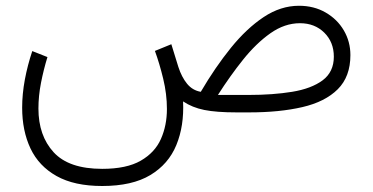

<svg xmlns="http://www.w3.org/2000/svg" viewBox="-20 -384 1273 656"><path d="M329.1 251.5Q233.9 251.5 173.3 217.5Q112.8 183.6 84.2 123.3Q55.7 63 55.7 -16.1Q55.7 -62.5 64.9 -112.1Q74.2 -161.6 90.3 -209.5L142.1 -189Q128.9 -146 120.1 -101.1Q111.3 -56.2 111.3 -13.2Q111.3 79.6 163.3 136.2Q215.3 192.9 329.1 192.9Q412.6 192.9 460.9 165Q509.3 137.2 529.8 90.8Q550.3 44.4 550.3 -11.7Q550.3 -62.5 537.6 -115Q524.9 -167.5 509.3 -210L565.4 -232.9L589.4 -155.3Q600.6 -120.6 619.1 -97.9Q637.7 -75.2 666 -70.3Q715.3 -154.3 769 -220.7Q822.8 -287.1 880.9 -325.7Q939 -364.3 1001.5 -364.3Q1052.7 -364.3 1092.5 -341.3Q1132.3 -318.4 1154.8 -280Q1177.2 -241.7 1177.2 -195.8Q1177.2 -122.1 1134 -79.1Q1090.8 -36.1 1013.2 -18.1Q935.5 0 831.5 0H788.6Q719.2 0 678 -8.3Q636.7 -16.6 605.5 -37.6Q609.4 46.4 582.5 111.6Q555.7 176.8 493.7 214.1Q431.6 251.5 329.1 251.5ZM1004.9 -304.7Q952.6 -304.7 903.8 -270.3Q855 -235.8 810.3 -179.9Q765.6 -124 724.6 -59.6H829.6Q912.1 -59.6 978 -70.3Q1043.9 -81.1 1082.3 -109.6Q1120.6 -138.2 1120.6 -190.4Q1120.6 -240.2 1087.9 -272.5Q1055.2 -304.7 1004.9 -304.7Z"/></svg>

Font: Vazirmatn UI FD ExtraLight
Style: Regular
Weight: 200
Designer: Saber Rastikerdar
Foundry: Saber Rastikerdar
Version: Version 33.003